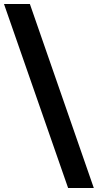

<svg xmlns="http://www.w3.org/2000/svg" viewBox="-94 -832 491 964"><path d="M56 -812 377 112H248L-74 -812Z"/></svg>

Font: TypoPRO Montserrat Alternates
Style: Regular
Weight: 600
Designer: Julieta Ulanovsky
Foundry: Julieta Ulanovsky
Version: Version 6.001